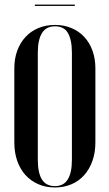

<svg xmlns="http://www.w3.org/2000/svg" viewBox="-20 -818 483 847"><path d="M43.2 -190Q43.2 -145 56 -108.4Q68.8 -71.8 92.2 -45.9Q115.8 -20 148.8 -5.5Q181.8 9 222.2 9Q262 9 295.1 -5.1Q328.2 -19.2 351.6 -45.6Q375 -72 387.9 -108.5Q400.8 -145 400.8 -190V-516.5Q400.8 -559.2 387.9 -594.8Q375 -630.2 351.5 -655.4Q328 -680.5 295.2 -694.2Q262.5 -708 223 -708Q182.2 -708 149.2 -694.2Q116.2 -680.5 92.6 -655Q69 -629.5 56.1 -594.4Q43.2 -559.2 43.2 -516.5ZM146.8 -585.8Q146.8 -614.8 151.6 -636.8Q156.5 -658.8 165.9 -673.2Q175.2 -687.8 189.6 -694.9Q204 -702 223 -702Q241 -702 255.4 -695.2Q269.8 -688.5 278.6 -674Q287.5 -659.5 292.4 -637.5Q297.2 -615.5 297.2 -585.8V-113.2Q297.2 -83.2 292.4 -61.6Q287.5 -40 278.2 -25.5Q269 -11 255 -4Q241 3 222.5 3Q203.5 3 189.1 -4Q174.8 -11 165.5 -25.4Q156.2 -39.8 151.5 -61.9Q146.8 -84 146.8 -113.2ZM310 -797.8H133.8V-791.8H310Z"/></svg>

Font: Moniqa Black
Style: Regular
Weight: 900
Designer: Rajesh Rajput
Foundry: Rajesh Rajput
Version: Version 1.000